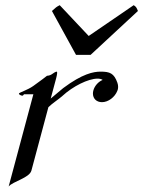

<svg xmlns="http://www.w3.org/2000/svg" viewBox="-20 -689 541 725"><path d="M176.1 -647.5 267 -481.9H322.2L500.8 -647.5C495.4 -661.6 493.1 -664.1 484.8 -669.4L314.9 -553.2L205.5 -669.4C192.4 -662.6 191.6 -661.6 176.1 -647.5ZM359.8 -418.5C333 -418.5 291.3 -410.6 218.7 -356.4L171.5 -316.9L192.2 -394C195.4 -406.2 197.3 -418.5 194.3 -418.5C189 -418.5 180.9 -412.1 175 -408.2C168.3 -403.3 157.4 -402.8 157.4 -402.8C157.4 -402.8 130.8 -381.8 105.6 -364.3C84.4 -349.1 52.7 -339.8 51.6 -335.9C50.4 -331.5 61.1 -327.6 64.5 -327.6C67.4 -327.6 70.4 -333 70.4 -333H106L12.7 15.1C29.2 -4.4 91.2 -17.1 98.6 -44.9L162.7 -284.2C176.2 -297.9 203.3 -315.4 215.6 -326.7C255.2 -363.3 313.2 -392.1 348.4 -392.1C356.2 -392.1 363.1 -390.6 367.6 -387.2C351.1 -380.4 337.2 -364.7 332.6 -347.7C331.5 -343.5 330.9 -339.5 330.9 -335.8C330.9 -316.8 344.3 -303.2 365.1 -303.2C389 -303.2 413.7 -322.3 422.9 -345.7C423.9 -347.7 424.3 -349.1 424.7 -350.6C425.5 -353.7 426 -357.2 426 -361.1C426 -365.7 425.3 -370.9 423.3 -376.5C410.5 -412.6 394.5 -418.5 359.8 -418.5Z"/></svg>

Font: Pierce
Style: Oblique
Weight: 400
Italic angle: -15°
Version: Version 0.2.0